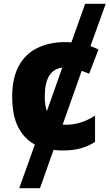

<svg xmlns="http://www.w3.org/2000/svg" viewBox="-20 -780 575 1008"><path d="M308 10Q284 10 261 7L190 208H81L163 -21Q106 -52 75 -113.5Q44 -175 44 -272Q44 -372 79.5 -435.5Q115 -499 178 -529Q241 -559 322 -559Q339 -559 355 -558L427 -760H535L455 -538Q477 -530 497 -520L448 -393Q438 -397 428 -401Q418 -405 409 -408L309 -126Q315 -125 323 -125Q367 -125 405.5 -137.5Q444 -150 479 -173V-35Q445 -13 405 -1.5Q365 10 308 10ZM215 -273Q215 -228 226 -196L307 -425Q215 -414 215 -273Z"/></svg>

Font: Noto Sans ExtraBold
Style: Regular
Weight: 800
Designer: Monotype Design Team
Foundry: Monotype Imaging Inc.
Version: Version 2.007